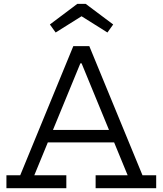

<svg xmlns="http://www.w3.org/2000/svg" viewBox="-20 -996 860 1016"><path d="M613.5 -308.5V-242.5H209.5V-308.5ZM734 -68.5H806.5V0H486V-68.5H655.5L398.5 -693L445 -661H372L418.5 -693L161.5 -68.5H331V0H14V-68.5H87L368 -752H452.5ZM433.5 -975.5 579 -866.5 548.5 -824 411.5 -910 274.5 -824 244 -866.5 389 -975.5Z"/></svg>

Font: Hepta Slab
Style: Regular
Weight: 400
Designer: Michael LaGattuta
Foundry: Michael LaGattuta
Version: Version 1.100